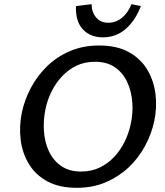

<svg xmlns="http://www.w3.org/2000/svg" viewBox="-20 -888 793 920"><path d="M348 12Q264 12 207 -19Q150 -50 118.5 -102Q87 -154 79 -218.5Q71 -283 85 -350Q98 -411 128.5 -468Q159 -525 205.5 -570.5Q252 -616 315 -643Q378 -670 455 -670Q540 -670 597 -638.5Q654 -607 685.5 -554.5Q717 -502 725 -437.5Q733 -373 719 -307Q706 -246 675 -188.5Q644 -131 597 -86.5Q550 -42 487.5 -15Q425 12 348 12ZM369 -66Q418 -66 457.5 -85Q497 -104 527 -136Q557 -168 577 -208.5Q597 -249 606 -292Q618 -345 614 -398Q610 -451 589.5 -495Q569 -539 531 -565.5Q493 -592 435 -592Q385 -592 346 -573Q307 -554 277 -522Q247 -490 227 -449.5Q207 -409 198 -366Q187 -313 190.5 -260Q194 -207 214.5 -163Q235 -119 273.5 -92.5Q312 -66 369 -66ZM473 -709Q413 -709 377 -747.5Q341 -786 344 -859L419 -868Q419 -830 440.5 -804.5Q462 -779 499 -779Q535 -779 564 -802.5Q593 -826 610 -868L655 -859Q629 -790 582.5 -749.5Q536 -709 473 -709Z"/></svg>

Font: Ysabeau SemiBold
Style: Italic
Weight: 600
Italic angle: -12°
Designer: Christian Thalmann (Catharsis Fonts)
Version: Version 2.002